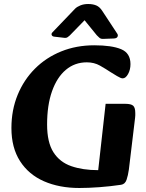

<svg xmlns="http://www.w3.org/2000/svg" viewBox="-20 -922 729 958"><path d="M376 16Q276 16 199.5 -17.5Q123 -51 80 -118Q37 -185 37 -283Q37 -373 68 -448.5Q99 -524 154.5 -579.5Q210 -635 285.5 -665.5Q361 -696 450 -696Q538 -696 584.5 -676.5Q631 -657 631 -602Q631 -574 619 -552.5Q607 -531 592 -531Q583 -531 564 -542.5Q545 -554 532 -562Q508 -578 479 -594.5Q450 -611 413 -611Q353 -611 308.5 -573.5Q264 -536 239.5 -466.5Q215 -397 215 -301Q215 -212 246.5 -162.5Q278 -113 335.5 -93Q393 -73 470 -73L507 -404H605Q634 -404 644.5 -394.5Q655 -385 655 -358Q655 -352 655 -346Q655 -340 654 -334L623 -76Q619 -47 611.5 -25Q604 -3 584 0Q530 8 475.5 12Q421 16 376 16ZM242 -761Q235 -754 238 -747Q241 -740 251 -739L303 -733Q311 -732 317.5 -736.5Q324 -741 328 -745L402 -821L463 -746Q468 -741 475.5 -734Q483 -727 496 -728L549 -730Q563 -731 566.5 -739Q570 -747 565 -754L490 -868Q477 -888 460 -895Q443 -902 420 -902Q398 -902 381 -895Q364 -888 355 -879Z"/></svg>

Font: Alkatra
Style: Regular
Weight: 400
Designer: Suman Bhandary
Version: Version 1.100;gftools[0.9.22]